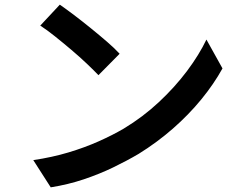

<svg xmlns="http://www.w3.org/2000/svg" viewBox="-20 -773 1040 825"><path d="M237 -753Q263 -735 298 -708.5Q333 -682 370 -652Q407 -622 440 -593.5Q473 -565 494 -542L403 -450Q384 -470 353.5 -499Q323 -528 287 -558.5Q251 -589 216 -617Q181 -645 153 -663ZM123 -85Q204 -97 274 -118Q344 -139 403.5 -165.5Q463 -192 511 -220Q594 -270 663 -334.5Q732 -399 784 -468.5Q836 -538 867 -603L936 -479Q899 -412 845 -346Q791 -280 723 -220.5Q655 -161 576 -112Q525 -82 466 -53.5Q407 -25 340 -2.5Q273 20 198 32Z"/></svg>

Font: Noto Sans TC SemiBold
Style: Regular
Weight: 600
Designer: Ryoko NISHIZUKA  (kana, bopomofo & ideographs); Paul D. Hunt (Latin, Greek & Cyrillic); Sandoll Communications , Soo-you
Foundry: Adobe
Version: Version 2.004-H2;hotconv 1.0.118;makeotfexe 2.5.65603